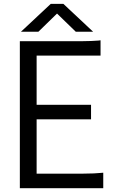

<svg xmlns="http://www.w3.org/2000/svg" viewBox="-20 -986 600 1006"><path d="M521 0H84V-770H401.9Q430.7 -770 457 -771.2Q483.4 -772.5 495.1 -773.4L506.8 -774.9V-694.8H171.9V-437H457V-360.8H171.9V-76.2H416Q444.8 -76.2 471.2 -77.4Q497.6 -78.6 509.3 -80.1L521 -81.1ZM246.1 -965.8H312L467.8 -819.8H377L278.8 -915L181.2 -819.8H89.8Z"/></svg>

Font: Junction Regular
Style: Regular
Weight: 500
Designer: Caroline Hadilaksono
Foundry: Caroline Hadilaksono
Version: Version 1.056